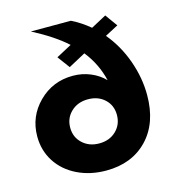

<svg xmlns="http://www.w3.org/2000/svg" viewBox="-110 -822 836 923"><g transform="rotate(-15 308.5 -360.0)"><path d="M471.2 -616.2Q527.8 -548.3 558.3 -462.4Q588.9 -376.5 588.9 -291Q588.9 -151.4 511.5 -70.8Q434.1 9.8 306.2 9.8Q226.6 9.8 162.6 -21.5Q98.6 -52.7 62.7 -108.4Q26.9 -164.1 26.9 -233.9Q26.9 -333 96.7 -402.6Q166.5 -472.2 267.1 -472.2Q313 -472.2 354.2 -455.1Q395.5 -438 423.8 -408.2Q403.8 -493.2 349.1 -562L264.2 -516.1L219.2 -577.1L295.9 -618.2Q234.4 -674.3 127.9 -730H327.1Q375 -706.5 417 -670.9L493.2 -711.9L537.1 -650.9ZM307.1 -125Q358.4 -125 391.1 -156.5Q423.8 -188 423.8 -235.8Q423.8 -283.2 391.4 -313.7Q358.9 -344.2 308.1 -344.2Q257.3 -344.2 224.1 -313Q190.9 -281.7 190.9 -233.9Q190.9 -186.5 223.9 -155.8Q256.8 -125 307.1 -125Z"/></g></svg>

Font: Rawline ExtraBold
Style: Regular
Weight: 800
Designer: Matt McInerney, Pablo Impallari, Rodrigo Fuenzalida
Foundry: Matt McInerney, Pablo Impallari, Rodrigo Fuenzalida
Version: Version 4.020;PS 004.020;hotconv 1.0.88;makeotf.lib2.5.64775